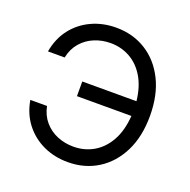

<svg xmlns="http://www.w3.org/2000/svg" viewBox="-131 -865 993 1003"><g transform="rotate(20 365.0 -363.5)"><path d="M348.6 9.8Q273.9 9.8 211.9 -19.3Q149.9 -48.3 108.6 -101.8Q67.4 -155.3 54.7 -229H147.5Q157.7 -179.2 187.3 -145Q216.8 -110.8 258.8 -93.5Q300.8 -76.2 348.6 -76.2Q409.7 -76.2 460 -105.2Q510.3 -134.3 542 -190.9Q573.7 -247.6 579.6 -330.6H276.9V-412.1H578.1Q569.8 -489.7 537.8 -543.2Q505.9 -596.7 456.8 -624Q407.7 -651.4 348.6 -651.4Q300.8 -651.4 258.8 -634Q216.8 -616.7 187.3 -582.5Q157.7 -548.3 147.5 -498.5H54.7Q67.9 -573.7 109.4 -627Q150.9 -680.2 212.9 -708.7Q274.9 -737.3 348.6 -737.3Q441.9 -737.3 514.6 -691.9Q587.4 -646.5 629.2 -562.7Q670.9 -479 670.9 -363.3Q670.9 -248.5 629.2 -164.8Q587.4 -81.1 514.6 -35.6Q441.9 9.8 348.6 9.8Z"/></g></svg>

Font: Inter-Regular
Style: Regular
Weight: 400
Designer: Rasmus Andersson
Foundry: rsms
Version: Version 4.000;git-a52131595